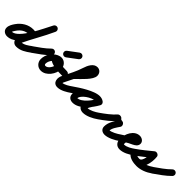

<svg xmlns="http://www.w3.org/2000/svg" viewBox="195 -1727 2920 2920"><g transform="rotate(45 1655.0 -267.0)"><path d="M377.8 -238.1C385 -265 368.9 -292.7 341.9 -299.8C316.7 -306.5 293.2 -309.9 266.9 -309.9C160.8 -309.9 70.9 -253.5 10.7 -168.1C-14.7 -132 -42.3 -86.9 -42.3 -41.2C-42.3 16.2 3.3 48.6 57 48.6C272.5 48.6 435.8 -347.3 528.5 -520.1C541.7 -544.7 532.4 -575.3 507.9 -588.5C483.3 -601.7 452.7 -592.4 439.5 -567.9C369.3 -436.9 200.4 -52.4 57 -52.4C55.8 -52.4 50.7 -54.5 55.4 -48.5C56.5 -47 57.4 -45.4 58.1 -43.7C58.2 -43.3 58.7 -41.1 58.7 -41.2C58.7 -62.4 81.9 -93.7 93.3 -109.9C134.5 -168.4 193.7 -208.9 266.9 -208.9C284.5 -208.9 299.4 -206.6 316.1 -202.2C343 -195 370.7 -211.1 377.8 -238.1ZM504.8 -590C479.3 -601.5 449.4 -590.2 438 -564.8C360.2 -392.2 259.8 -230 179.4 -58.4C179 -57.7 177.9 -52.7 176.7 -47.8C175.6 -42.8 174.6 -37.8 174.6 -37C174.6 17.2 206.9 61.2 264.6 61.2C355.1 61.2 422.7 14.2 492.5 -36C515.1 -52.3 520.3 -83.8 504 -106.5C487.7 -129.1 456.2 -134.3 433.5 -118C382.5 -81.3 331.1 -39.8 264.6 -39.8C263.9 -39.8 269.4 -37.7 270.8 -36.6C273.6 -34.4 276.5 -27.1 275.9 -31.8C275.7 -33.6 275.6 -35.3 275.6 -37C275.6 -37.8 274.3 -32.1 273 -26.3C271.7 -20.6 270.5 -14.8 270.9 -15.6C351.4 -187.6 452 -350.2 530 -523.2C541.5 -548.7 530.2 -578.6 504.8 -590Z M421.8 -46.4C438 -23.7 469.5 -18.3 492.3 -34.5C576.9 -94.6 667 -154.4 740 -228.6C759.6 -248.5 759.3 -280.4 739.4 -300C719.5 -319.6 687.6 -319.3 668 -299.4C599.3 -229.6 513.4 -173.5 433.7 -116.8C411 -100.7 405.7 -69.1 421.8 -46.4Z M807.1 -295.3C721.8 -255.7 663.2 -165.3 663.2 -71.2C663.2 -0.7 717.1 55.2 788.2 55.2C903 55.2 993.1 -76.7 993.1 -182.5C993.1 -248.6 941.3 -310.5 873 -310.5C832.7 -310.5 791 -296.5 776.3 -254.7C776.3 -254.7 776.4 -254.8 776.4 -254.8C776.4 -254.9 776.4 -255 776.4 -255C728.8 -121.6 1003.2 -120.6 1074.9 -120.5C1102.8 -120.5 1125.5 -143 1125.5 -170.9C1125.5 -198.8 1103 -221.5 1075.1 -221.5C1017 -221.6 955.3 -223.6 898.6 -237.1C891.1 -238.9 865.2 -250.8 867.9 -246.2C873.5 -236.8 871.3 -220.2 871.6 -221C871.6 -221 871.6 -221.1 871.6 -221.2C871.6 -221.2 871.7 -221.3 871.7 -221.3C872.9 -224.8 868.4 -214.6 865.8 -212C858.3 -204.5 862 -209.5 873 -209.5C884.9 -209.5 892.1 -191 892.1 -182.5C892.1 -133.5 845.1 -45.8 788.2 -45.8C772.8 -45.8 764.2 -56 764.2 -71.2C764.2 -126.1 799.8 -180.5 849.6 -203.7C874.9 -215.4 885.9 -245.4 874.2 -270.7C862.5 -296 832.4 -307 807.1 -295.3Z M916.2 -359.5C968.5 -398.5 1020.8 -437.5 1073.2 -476.5C1095.5 -493.2 1100.2 -524.8 1083.5 -547.2C1066.8 -569.5 1035.2 -574.2 1012.8 -557.5C960.5 -518.5 908.2 -479.5 855.8 -440.5C833.5 -423.8 828.8 -392.2 845.5 -369.8C862.2 -347.5 893.8 -342.8 916.2 -359.5Z M1153.3 -205.3C1172.5 -185 1204.5 -184.2 1224.7 -203.3C1233.6 -211.8 1242.7 -220 1251.3 -228.9C1310.7 -290.2 1452.8 -409.6 1452.8 -498C1452.8 -551.3 1416.7 -593.7 1362 -593.7C1279 -593.7 1235.7 -497.8 1214.8 -431.1C1181.3 -324.3 1125.4 -220.6 1075.7 -120.4C1075.7 -120.4 1076.4 -121.5 1077 -122.7C1077.7 -123.8 1078.3 -125 1078.3 -125C1036.3 -58.5 1042.3 56 1144 56C1219.5 56 1299 6.4 1359 -35.6C1381.8 -51.6 1387.4 -83.1 1371.4 -106C1355.4 -128.8 1323.9 -134.4 1301 -118.4C1260.4 -89.9 1195.4 -45 1144 -45C1142.4 -45 1151.2 -40.2 1153.7 -35.8C1156 -31.5 1154.4 -41.2 1154.9 -44.3C1156.3 -52.8 1159.1 -63.7 1163.7 -71C1163.7 -71.1 1164.3 -72.2 1165 -73.3C1165.6 -74.4 1166.2 -75.5 1166.3 -75.6C1218.3 -180.6 1276.1 -288.9 1311.2 -400.9C1315.4 -414.5 1344.9 -492.7 1362 -492.7C1362.2 -492.7 1361.7 -492.7 1361.5 -492.7C1354.2 -494.1 1351.8 -505.6 1351.8 -498C1351.8 -463.5 1212.9 -334.4 1178.7 -299.1C1171.2 -291.3 1163.1 -284.1 1155.3 -276.7C1135 -257.5 1134.2 -225.5 1153.3 -205.3Z M1288.6 -48.1C1304.5 -25.2 1336 -19.6 1358.9 -35.6C1426.1 -82.5 1615.2 -206.3 1697.6 -206.3C1706.3 -206.3 1716.4 -205.1 1723.6 -199.9C1749.7 -181.3 1777.3 -194.4 1791.4 -216.3C1805.4 -238.1 1806.1 -268.6 1778.3 -284.7C1751.4 -300.3 1727.9 -306.6 1696.3 -306.6C1566.3 -306.6 1375.6 -172.3 1375.6 -34.2C1375.6 26 1417.7 57.8 1474.7 57.8C1612.6 57.8 1740.2 -104 1800.3 -213.8C1816.5 -243.3 1802.4 -270.2 1780.3 -282.3C1758.1 -294.4 1727.9 -291.8 1711.7 -262.3C1673.9 -193.2 1591.8 -111 1591.8 -31.6C1591.8 24.8 1641.7 55.2 1693 55.2C1771.1 55.2 1861.6 8.4 1924.1 -35.8C1946.9 -51.8 1952.3 -83.4 1936.2 -106.1C1920.2 -128.9 1888.6 -134.3 1865.9 -118.2C1821.5 -86.9 1748.8 -45.8 1693 -45.8C1690.8 -45.8 1688.6 -46 1686.4 -46.4C1681.7 -47.3 1688.4 -43.9 1690.4 -40.4C1691.4 -38.6 1692.1 -36.7 1692.5 -34.6C1692.7 -33.6 1692.8 -30.6 1692.8 -31.6C1692.8 -66.1 1777.8 -172.8 1800.3 -213.7C1816.5 -243.2 1802.4 -270.1 1780.2 -282.3C1758.1 -294.4 1727.9 -291.8 1711.7 -262.2C1672.4 -190.4 1567.3 -43.2 1474.7 -43.2C1460.8 -43.2 1465.8 -49.4 1474.5 -36.2C1476.6 -33.1 1476.6 -28.9 1476.6 -34.2C1476.6 -114 1624 -205.6 1696.3 -205.6C1711 -205.6 1716.3 -203.9 1727.7 -197.3C1755.4 -181.2 1782.1 -193.1 1795.4 -213.7C1808.7 -234.2 1808.4 -263.5 1782.4 -282.1C1757.7 -299.7 1727.6 -307.3 1697.6 -307.3C1580.6 -307.3 1394.3 -183.4 1301.1 -118.4C1278.2 -102.5 1272.6 -71 1288.6 -48.1Z M1923.8 -35.5C2007 -93.3 2096.9 -160.8 2164.6 -236.3C2174.5 -247.3 2150.5 -256.8 2125.7 -260.3C2100.8 -263.7 2075.1 -261 2081.7 -247.7C2104.5 -201.3 2156.1 -180.2 2205.3 -177.6C2222.2 -176.7 2217 -203.3 2205.2 -226.6C2193.5 -249.9 2175.2 -269.9 2165.9 -255.8C2119.3 -185.3 2068.7 -115.8 2068.7 -27.1C2068.7 29 2110.4 58.4 2163.1 58.4C2236.8 58.4 2333.9 6 2392.4 -36C2415.1 -52.2 2420.3 -83.8 2404 -106.4C2387.8 -129.1 2356.2 -134.3 2333.6 -118C2293.6 -89.4 2213.5 -42.6 2163.1 -42.6C2148.7 -42.6 2160.8 -43.3 2166.9 -33.5C2167.6 -32.3 2169.7 -26.2 2169.7 -27.1C2169.7 -92 2215.9 -148.3 2250.1 -200.2C2259.5 -214.3 2258.1 -233.4 2250.1 -249.2C2242.1 -265 2227.6 -277.5 2210.7 -278.4C2201 -278.9 2177.2 -282.3 2172.3 -292.3C2165.8 -305.6 2150 -314 2133.4 -316.3C2116.8 -318.5 2099.3 -314.8 2089.4 -303.7C2027 -234.1 1942.9 -171.7 1866.2 -118.5C1843.3 -102.6 1837.6 -71.1 1853.5 -48.2C1869.4 -25.3 1900.9 -19.6 1923.8 -35.5Z M2391.9 -35.6C2431.1 -62.9 2471.7 -88.3 2513.8 -110.9C2548.9 -129.6 2596.3 -145.9 2624.5 -174.3C2639.9 -190 2648.5 -209.9 2648.5 -232C2648.5 -280.9 2600.9 -311.5 2556 -311.5C2436.9 -311.5 2371.5 -169.1 2371.5 -66C2371.5 0.8 2409.6 54.5 2481 54.5C2559.5 54.5 2639 8 2701.1 -35.7C2723.9 -51.8 2729.3 -83.3 2713.3 -106.1C2697.2 -128.9 2665.7 -134.3 2642.9 -118.3C2599.8 -88 2536.5 -46.5 2481 -46.5C2470.6 -46.5 2472.5 -51.3 2472.5 -66C2472.5 -108.6 2500.9 -210.5 2556 -210.5C2558.1 -210.5 2558.3 -209.2 2555.5 -211.8C2552 -215 2549.6 -219.7 2548.4 -224.4C2547.3 -229 2547.5 -232.6 2547.5 -232C2547.5 -230.1 2547.9 -235.7 2548.4 -237.5C2549.3 -240.5 2555.4 -247.6 2552.9 -245.7C2541.9 -236.9 2526.9 -230.9 2514.4 -224.6C2451.6 -193.3 2391.7 -158.6 2334.1 -118.4C2311.2 -102.5 2305.6 -71 2321.6 -48.1C2337.5 -25.2 2369 -19.6 2391.9 -35.6Z M2700.8 -35.5C2785.1 -94 2865.9 -160.3 2945.1 -225.5C2958.5 -236.6 2936.9 -253.4 2912.4 -263.1C2888 -272.8 2860.7 -275.4 2862.9 -258.2C2868.2 -216.5 2860.1 -57.6 2797.8 -57.6C2778.4 -57.6 2741.6 -60.5 2729.3 -78C2710 -105.6 2679.6 -104.8 2659 -90.3C2638.3 -75.8 2627.3 -47.5 2646.7 -20C2687.5 38.2 2776.5 51.6 2842.5 51.6C2929.8 51.6 3018.9 14.4 3089.3 -35.9C3112 -52.1 3117.3 -83.7 3101.1 -106.3C3084.9 -129 3053.3 -134.3 3030.7 -118.1C2977.5 -80.1 2908.5 -49.4 2842.5 -49.4C2815.4 -49.4 2746.8 -53.1 2729.3 -78C2710 -105.6 2679.6 -104.8 2659 -90.3C2638.3 -75.8 2627.3 -47.5 2646.7 -20C2680.2 27.7 2742.5 43.4 2797.8 43.4C2942.9 43.4 2977.1 -160 2963.1 -270.8C2960.9 -288.1 2947.1 -301.8 2930.4 -308.4C2913.8 -315 2894.3 -314.5 2880.9 -303.5C2803.8 -240 2725.3 -175.4 2643.2 -118.5C2620.3 -102.6 2614.6 -71.1 2630.5 -48.2C2646.4 -25.3 2677.9 -19.6 2700.8 -35.5Z M3018.8 -46.4C3035 -23.7 3066.5 -18.3 3089.3 -34.5C3173.9 -94.6 3264 -154.4 3337 -228.6C3356.6 -248.5 3356.3 -280.4 3336.4 -300C3316.5 -319.6 3284.6 -319.3 3265 -299.4C3196.3 -229.6 3110.4 -173.5 3030.7 -116.8C3008 -100.7 3002.7 -69.1 3018.8 -46.4Z"/></g></svg>

Font: FRB American Cursive Guidelines Ultra
Style: Bold Italic
Weight: 1000
Italic angle: -25°
Version: Version 2.0;Modular Font Editor K font №1